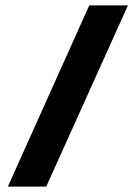

<svg xmlns="http://www.w3.org/2000/svg" viewBox="-20 -694 505 714"><path d="M9.2 0H151.9L455.8 -674H311.9Z"/></svg>

Font: Anybody Thin
Style: Regular
Weight: 100
Designer: Tyler Finck
Foundry: Etcetera Type Company
Version: Version 1.114;gftools[0.9.25]